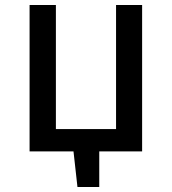

<svg xmlns="http://www.w3.org/2000/svg" viewBox="-20 -604 686 766"><path d="M98 0V-584H203V0ZM123 0V-89H521V0ZM289 142 266 -65H376V142ZM443 0V-584H547V0Z"/></svg>

Font: Ruda SemiBold
Style: Regular
Weight: 600
Designer: Mariela Monsalve and Angelina Sanchez
Foundry: Mariela Monsalve and Angelina Sanchez
Version: Version 2.001